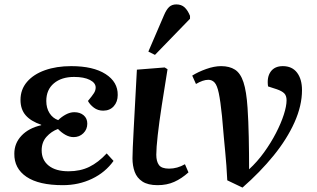

<svg xmlns="http://www.w3.org/2000/svg" viewBox="-20 -826 1438 871"><path d="M265 14Q156 14 100 -24Q44 -62 45 -129Q45 -176 77.5 -210.5Q110 -245 167 -258V-260Q120 -276 96.5 -303Q73 -330 73 -373Q73 -420 102.5 -454.5Q132 -489 184 -507.5Q236 -526 303 -526Q403 -526 459 -490Q515 -454 514 -395Q514 -364 496 -344Q478 -324 448 -324Q424 -324 406 -337.5Q388 -351 379 -368Q399 -392 406.5 -404Q414 -416 414 -429Q414 -450 387.5 -463.5Q361 -477 316 -477Q259 -477 224.5 -448Q190 -419 190 -368Q190 -336 204.5 -313Q219 -290 244 -281Q259 -296 278.5 -306.5Q298 -317 317 -317Q343 -317 359.5 -303Q376 -289 376 -265Q376 -239 358 -221.5Q340 -204 314 -204Q295 -204 276.5 -214.5Q258 -225 243 -241Q213 -230 191 -205.5Q169 -181 169 -144Q169 -100 201 -74.5Q233 -49 291 -49Q344 -49 385 -69Q426 -89 464 -130L495 -96Q458 -44 397.5 -15Q337 14 265 14Z M695 14Q651 14 626 -2.5Q601 -19 591 -46.5Q581 -74 581 -108Q581 -139 586.5 -240.5Q592 -342 601 -510L727 -520L740 -512Q726 -426 714 -348.5Q702 -271 695.5 -212.5Q689 -154 689 -124Q689 -94 701 -77.5Q713 -61 747 -61Q784 -61 819 -81L835 -44Q804 -16 770.5 -1Q737 14 695 14ZM683 -577 653 -592 724 -757Q735 -783 747.5 -794.5Q760 -806 780 -806Q803 -806 817.5 -792.5Q832 -779 842 -754V-741Z M1080 25 1011 -8Q1009 -46 1007 -75Q1005 -104 1002 -134Q999 -164 995.5 -203Q992 -242 987 -300Q980 -368 972.5 -403.5Q965 -439 953.5 -451.5Q942 -464 925 -464Q901 -464 869 -445L852 -483Q879 -500 915.5 -513Q952 -526 983 -526Q1021 -526 1046 -510Q1071 -494 1084.5 -453Q1098 -412 1103 -337Q1107 -277 1108.5 -204Q1110 -131 1110 -58Q1147 -92 1178 -135Q1209 -178 1232 -222.5Q1255 -267 1267.5 -306Q1280 -345 1280 -371Q1280 -392 1269.5 -402.5Q1259 -413 1236 -421L1196 -434Q1190 -476 1208 -501Q1226 -526 1263 -526Q1305 -526 1327.5 -496.5Q1350 -467 1350 -417Q1350 -347 1316 -271Q1282 -195 1221 -120Q1160 -45 1080 25Z"/></svg>

Font: Literata 36pt SemiBold
Style: Italic
Weight: 600
Italic angle: -2°
Designer: Latin by Veronika Burian and Jose Scaglione. Greek by Irene Vlachou. Cyrillic by Vera Evstafieva
Foundry: TypeTogether
Version: Version 3.002